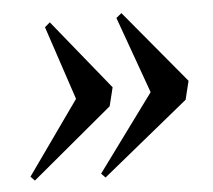

<svg xmlns="http://www.w3.org/2000/svg" viewBox="-42 -603 652 587"><g transform="rotate(-5 284.0 -310.0)"><path d="M259 -61.5 246.5 -74.5 419 -309.5 334.5 -544.5 351 -558 537.5 -334 523.5 -277ZM43 -71 30.5 -84 190 -309 114.5 -535.5 130.5 -549 304.5 -334.5 290.5 -277.5Z"/></g></svg>

Font: Merriweather 144pt ExtraBold
Style: Italic
Weight: 800
Italic angle: -7.8°
Version: Version 2.101